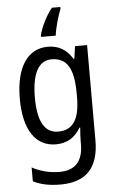

<svg xmlns="http://www.w3.org/2000/svg" viewBox="-64 -809 658 1092"><g transform="rotate(-5 264.5 -263.0)"><path d="M323 -755V-766H275C241 -725 209 -658 199 -616V-606H283C287 -646 308 -719 323 -755ZM232 -547C117 -547 48 -446 48 -266C48 -88 115 10 231 10C293 10 339 -17 372 -73H376C374 -50 372 -17 372 3V21C372 121 324 168 238 168C181 168 128 154 81 129V208C125 230 175 240 237 240C388 240 456 158 456 7V-537H387L377 -466H372C338 -522 292 -547 232 -547ZM247 -474C334 -474 373 -412 373 -269V-245C373 -120 333 -61 250 -61C173 -61 134 -128 134 -265C134 -400 172 -474 247 -474Z"/></g></svg>

Font: Noto Sans Oriya Cond
Style: Regular
Weight: 400
Width: 3
Designer: Amélie Bonet and Sol Matas
Foundry: Google LLC
Version: Version 2.006